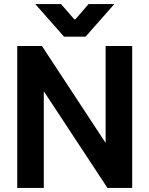

<svg xmlns="http://www.w3.org/2000/svg" viewBox="-20 -927 737 947"><path d="M65 -700H187L499 -225H501V-700H632V0H510L198 -474H196V0H65ZM154 -907H281L346 -832H352L417 -907H544L402 -746H296Z"/></svg>

Font: Chakra Petch
Style: Bold
Weight: 700
Designer: Katatrad Aksorn Co.,Ltd.
Foundry: Cadson Demak Co.,Ltd.
Version: Version 1.000; ttfautohint (v1.6)